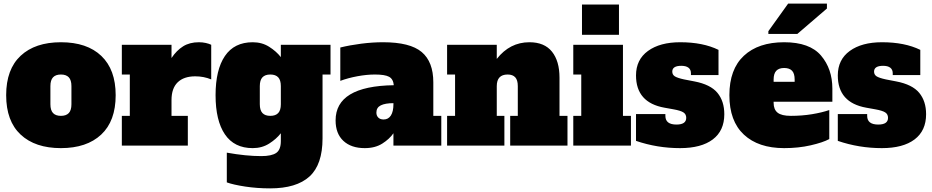

<svg xmlns="http://www.w3.org/2000/svg" viewBox="-20 -803 5142 1059"><path d="M14 -278Q14 -421 94 -495.5Q174 -570 316 -570Q460 -570 539 -494.5Q618 -419 618 -278Q618 -135 538 -60.5Q458 14 316 14Q174 14 94 -60.5Q14 -135 14 -278ZM374 -228V-328Q374 -361 359.5 -376.5Q345 -392 316 -392Q287 -392 272.5 -376.5Q258 -361 258 -328V-228Q258 -195 272.5 -179.5Q287 -164 316 -164Q345 -164 359.5 -179.5Q374 -195 374 -228Z M1145 -556V-365Q1104 -382 1057 -382Q994 -382 960 -349Q926 -316 926 -251V-164H1016V0H652V-164H696V-392H652V-556H926V-483Q954 -525 990 -547.5Q1026 -570 1077 -570Q1097 -570 1115 -566Q1133 -562 1145 -556Z M1231 203V39Q1337 58 1421 58Q1478 58 1503.5 40.5Q1529 23 1529 -25V-68Q1504 -36 1464.5 -11Q1425 14 1374 14Q1272 14 1220.5 -62Q1169 -138 1169 -278Q1169 -418 1220.5 -494Q1272 -570 1374 -570Q1425 -570 1464.5 -545Q1504 -520 1529 -488V-556H1803V-392H1759V-40Q1759 105 1687 170.5Q1615 236 1470 236Q1398 236 1332.5 226Q1267 216 1231 203ZM1529 -228V-328Q1529 -361 1514.5 -376.5Q1500 -392 1471 -392Q1442 -392 1427.5 -376.5Q1413 -361 1413 -328V-228Q1413 -195 1427.5 -179.5Q1442 -164 1471 -164Q1500 -164 1514.5 -179.5Q1529 -195 1529 -228Z M2414 -164V0H2150V-68Q2128 -36 2088.5 -11Q2049 14 1992 14Q1917 14 1874 -26Q1831 -66 1831 -139Q1831 -328 2152 -333Q2149 -367 2126 -379.5Q2103 -392 2048 -392Q2003 -392 1951.5 -382.5Q1900 -373 1857 -357V-541Q1910 -554 1972 -562Q2034 -570 2093 -570Q2242 -570 2306 -516Q2370 -462 2370 -349V-164ZM2150 -234Q2105 -234 2080.5 -222Q2056 -210 2056 -182Q2056 -165 2066.5 -154.5Q2077 -144 2096 -144Q2122 -144 2136 -166Q2150 -188 2150 -228Z M3110 -164V0H2794V-164H2836V-328Q2836 -361 2822 -376.5Q2808 -392 2780 -392Q2720 -392 2720 -328V-164H2762V0H2446V-164H2490V-392H2446V-556H2720V-478Q2792 -570 2900 -570Q2983 -570 3024.5 -518Q3066 -466 3066 -375V-164Z M3190 -611V-778H3394V-611ZM3142 0V-164H3186V-392H3142V-556H3416V-164H3460V0Z M3488 -26V-174H3650V-164Q3650 -116 3711 -116Q3765 -116 3765 -153Q3765 -173 3749.5 -183Q3734 -193 3695 -200L3645 -209Q3488 -237 3488 -387Q3488 -474 3554 -522Q3620 -570 3732 -570Q3857 -570 3943 -528V-389H3791V-399Q3791 -419 3777.5 -429.5Q3764 -440 3738 -440Q3688 -440 3688 -408Q3688 -391 3702 -382Q3716 -373 3753 -365L3810 -354Q3899 -337 3937 -291Q3975 -245 3975 -173Q3975 -82 3911.5 -34Q3848 14 3731 14Q3605 14 3488 -26Z M4003 -278Q4003 -421 4083 -495.5Q4163 -570 4305 -570Q4446 -570 4508.5 -496.5Q4571 -423 4571 -314V-242H4247V-236Q4247 -199 4269 -181.5Q4291 -164 4342 -164Q4403 -164 4458 -173Q4513 -182 4554 -196V-36Q4519 -17 4451.5 -1.5Q4384 14 4305 14Q4163 14 4083 -60.5Q4003 -135 4003 -278ZM4363 -352V-364Q4363 -398 4348.5 -413Q4334 -428 4305 -428Q4276 -428 4261.5 -412.5Q4247 -397 4247 -364V-352ZM4218 -616V-631L4327 -783H4541V-756L4378 -616Z M4601 -26V-174H4763V-164Q4763 -116 4824 -116Q4878 -116 4878 -153Q4878 -173 4862.5 -183Q4847 -193 4808 -200L4758 -209Q4601 -237 4601 -387Q4601 -474 4667 -522Q4733 -570 4845 -570Q4970 -570 5056 -528V-389H4904V-399Q4904 -419 4890.5 -429.5Q4877 -440 4851 -440Q4801 -440 4801 -408Q4801 -391 4815 -382Q4829 -373 4866 -365L4923 -354Q5012 -337 5050 -291Q5088 -245 5088 -173Q5088 -82 5024.5 -34Q4961 14 4844 14Q4718 14 4601 -26Z"/></svg>

Font: Alfa Slab One
Style: Regular
Weight: 400
Designer: JM Sole
Foundry: JM Sole
Version: Version 2.000